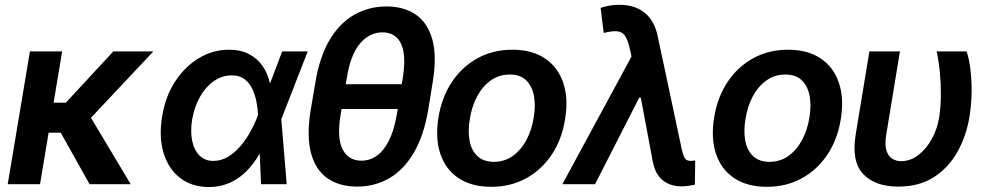

<svg xmlns="http://www.w3.org/2000/svg" viewBox="-20 -757 4050 789"><path d="M235.4 -545.9 144.5 0H11.7L103 -545.9ZM610.4 -545.9 296.4 -211.9H151.9L154.3 -335H250.5L445.8 -545.9ZM348.1 0 222.2 -225.1 338.4 -298.8 517.1 0Z M836.4 11.7Q766.6 10.7 719 -26.6Q671.4 -64 651.9 -129.4Q632.3 -194.8 646.5 -279.8Q659.7 -360.8 699.7 -422.1Q739.7 -483.4 797.4 -518.1Q855 -552.7 920.9 -552.7Q968.8 -552.7 1002.9 -534.9Q1037.1 -517.1 1058.8 -486.1Q1080.6 -455.1 1089.4 -414.1L1131.8 -417.5L1135.7 -270.5L1158.2 0H1052.7L1040.5 -282.2Q1039.6 -307.1 1034.4 -335.7Q1029.3 -364.3 1017.8 -389.6Q1006.3 -415 985.6 -431.2Q964.8 -447.3 932.1 -447.3Q892.6 -447.3 858.9 -423.8Q825.2 -400.4 802 -359.4Q778.8 -318.4 769.5 -265.6Q761.7 -216.8 769.8 -178.2Q777.8 -139.6 800 -117.7Q822.3 -95.7 856.4 -95.7Q889.6 -95.7 918.5 -113.5Q947.3 -131.3 970.5 -159.4Q993.7 -187.5 1010.5 -218.5Q1027.3 -249.5 1037.1 -275.4L1139.6 -545.9H1244.6L1137.7 -271.5L1085 -128.9L1046.4 -124.5Q1023.4 -84.5 992.9 -53.5Q962.4 -22.5 923.3 -5.4Q884.3 11.7 836.4 11.7Z M1697.8 -411.1 1681.2 -309.1H1324.2L1341.3 -411.1ZM1757.8 -417.5 1739.7 -305.2Q1721.2 -197.8 1679.7 -127.9Q1638.2 -58.1 1578.9 -24.2Q1519.5 9.8 1447.8 9.8Q1375 9.8 1325.9 -24.2Q1276.9 -58.1 1258.1 -127.9Q1239.3 -197.8 1256.8 -305.2L1275.9 -417.5Q1293.5 -524.4 1335 -593.8Q1376.5 -663.1 1436.5 -696.8Q1496.6 -730.5 1568.4 -730.5Q1640.1 -730.5 1689 -696.8Q1737.8 -663.1 1756.8 -594Q1775.9 -524.9 1757.8 -417.5ZM1610.8 -287.1 1635.3 -437Q1645.5 -501.5 1638.2 -543Q1630.9 -584.5 1608.4 -604.2Q1585.9 -624 1551.3 -624Q1497.6 -624 1458.7 -577.1Q1419.9 -530.3 1405.3 -437L1379.9 -287.1Q1363.8 -191.9 1387.5 -144.3Q1411.1 -96.7 1465.3 -96.7Q1499.5 -96.7 1528.3 -116.9Q1557.1 -137.2 1578.4 -179.4Q1599.6 -221.7 1610.8 -287.1Z M1999 10.7Q1918 10.7 1864.5 -24.9Q1811 -60.5 1789.6 -124.5Q1768.1 -188.5 1781.7 -273.9Q1795.4 -357.9 1837.2 -420.4Q1878.9 -482.9 1942.6 -517.8Q2006.3 -552.7 2085.4 -552.7Q2166 -552.7 2219.2 -517.1Q2272.5 -481.4 2294.4 -417.2Q2316.4 -353 2302.2 -267.6Q2289.1 -184.1 2247.1 -121.3Q2205.1 -58.6 2141.4 -23.9Q2077.6 10.7 1999 10.7ZM2009.3 -91.8Q2054.2 -92.3 2087.9 -116.7Q2121.6 -141.1 2143.6 -182.4Q2165.5 -223.6 2173.3 -274.4Q2181.6 -323.7 2174.1 -363.5Q2166.5 -403.3 2142.1 -427Q2117.7 -450.7 2074.7 -450.7Q2030.3 -450.7 1996.1 -426Q1961.9 -401.4 1940.2 -360.1Q1918.5 -318.8 1910.6 -267.6Q1902.3 -218.8 1909.7 -179Q1917 -139.2 1941.7 -115.7Q1966.3 -92.3 2009.3 -91.8Z M2781.2 8.8Q2734.4 8.8 2703.9 -15.9Q2673.3 -40.5 2663.1 -89.8L2606.9 -390.1L2578.6 -509.8L2566.9 -561.5Q2559.1 -594.7 2547.9 -610.6Q2536.6 -626.5 2516.1 -628.4Q2495.6 -630.4 2460.9 -621.6L2448.2 -724.6Q2463.9 -730 2483.2 -733.6Q2502.4 -737.3 2524.4 -737.3Q2589.4 -737.3 2629.6 -704.3Q2669.9 -671.4 2683.1 -606.9L2780.8 -147.5Q2786.1 -122.1 2793 -108.9Q2799.8 -95.7 2819.3 -95.7Q2829.1 -96.2 2836.9 -97.7L2835.4 2Q2824.7 4.4 2809.6 6.6Q2794.4 8.8 2781.2 8.8ZM2291 0 2602.1 -574.7 2640.1 -356H2606.9L2425.3 0Z M3131.8 10.7Q3050.8 10.7 2997.3 -24.9Q2943.8 -60.5 2922.4 -124.5Q2900.9 -188.5 2914.6 -273.9Q2928.2 -357.9 2970 -420.4Q3011.7 -482.9 3075.4 -517.8Q3139.2 -552.7 3218.3 -552.7Q3298.8 -552.7 3352.1 -517.1Q3405.3 -481.4 3427.2 -417.2Q3449.2 -353 3435.1 -267.6Q3421.9 -184.1 3379.9 -121.3Q3337.9 -58.6 3274.2 -23.9Q3210.4 10.7 3131.8 10.7ZM3142.1 -91.8Q3187 -92.3 3220.7 -116.7Q3254.4 -141.1 3276.4 -182.4Q3298.3 -223.6 3306.2 -274.4Q3314.5 -323.7 3306.9 -363.5Q3299.3 -403.3 3274.9 -427Q3250.5 -450.7 3207.5 -450.7Q3163.1 -450.7 3128.9 -426Q3094.7 -401.4 3073 -360.1Q3051.3 -318.8 3043.5 -267.6Q3035.2 -218.8 3042.5 -179Q3049.8 -139.2 3074.5 -115.7Q3099.1 -92.3 3142.1 -91.8Z M3552.7 -545.9H3678.2L3622.1 -204.6Q3615.2 -163.1 3622.6 -139.2Q3629.9 -115.2 3646.2 -105Q3662.6 -94.7 3683.1 -94.7Q3721.7 -94.7 3754.6 -120.4Q3787.6 -146 3810.1 -187.7Q3832.5 -229.5 3839.8 -277.3Q3846.2 -319.8 3846.4 -366.2Q3846.7 -412.6 3842.3 -459Q3837.9 -505.4 3829.1 -545.9H3952.1Q3962.4 -516.1 3967.8 -472.4Q3973.1 -428.7 3972.7 -378.2Q3972.2 -327.6 3963.9 -277.3Q3951.2 -198.7 3914.8 -133.5Q3878.4 -68.4 3818.1 -29.3Q3757.8 9.8 3670.9 9.8Q3576.2 9.8 3527.1 -42Q3478 -93.8 3496.6 -206.1Z"/></svg>

Font: Inter Tight SemiBold
Style: Italic
Weight: 600
Italic angle: -9.39999°
Designer: Rasmus Andersson
Foundry: rsms
Version: Version 3.004